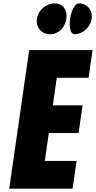

<svg xmlns="http://www.w3.org/2000/svg" viewBox="-20 -1123 571 1143"><path d="M304.9 -1103C253.9 -1103 206.9 -1062 199.6 -1011C192.2 -960 227.3 -919 278.3 -919C329.3 -919 367.6 -960 374.9 -1011C382.3 -1062 355.9 -1103 304.9 -1103ZM449.4 -1103C427.8 -1103 404.6 -1062 397.3 -1011C389.9 -960 401.3 -919 422.8 -919C471.5 -919 518.4 -960 525.8 -1011C533.1 -1062 498 -1103 449.4 -1103ZM531 -825H153.8L34.9 0H412.1L435.9 -165H246.7L270.6 -331H447.8L471.6 -496H294.4L318 -660H507.2Z"/></svg>

Font: Blink
Style: Obl
Weight: 400
Designer: Mew Too
Foundry: Cannot Into Space Fonts
Version: Version 001.000